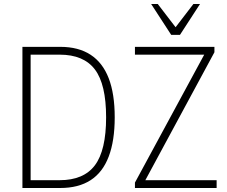

<svg xmlns="http://www.w3.org/2000/svg" viewBox="-20 -939 1134 959"><path d="M92 0V-705H281Q372 -705 432.5 -665.5Q493 -626 523 -548Q553 -470 553 -353Q553 -236 523 -157Q493 -78 432.5 -39Q372 0 281 0ZM133 -39H278Q398 -39 454 -113.5Q510 -188 510 -353Q510 -518 454 -592Q398 -666 278 -666H133ZM654 0V-27L1013 -690L1016 -666H654V-705H1051V-678L693 -15L689 -39H1062V0ZM835 -765 735 -919H768L857 -803L946 -919H979L879 -765Z"/></svg>

Font: Nunito Sans 10pt Condensed ExtraLight
Style: Regular
Weight: 250
Width: 3
Designer: Vernon Adams
Foundry: Vernon Adams
Version: Version 3.101;gftools[0.9.27]